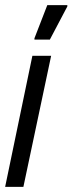

<svg xmlns="http://www.w3.org/2000/svg" viewBox="-25 -727 282 747"><path d="M-5 0 101 -510H174L66 0ZM109 -573V-578L159 -707H237V-702L169 -573Z"/></svg>

Font: Saira Ultra Condensed Medium
Style: Italic
Weight: 500
Width: 1
Italic angle: -12°
Designer: Hector Gatti with collaboration of the Omnibus-Type team
Foundry: Omnibus-Type
Version: Version 1.001; ttfautohint (v1.8)